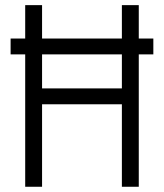

<svg xmlns="http://www.w3.org/2000/svg" viewBox="-20 -713 626 733"><path d="M20.5 -505.4H76.2V0H140.6V-314.9H445.3V0H509.8V-505.4H565.4V-565.9H509.8V-693.4H445.3V-565.9H140.6V-693.4H76.2V-565.9H20.5ZM140.6 -375.5V-505.4H445.3V-375.5Z"/></svg>

Font: Cascadia Code Light
Style: Regular
Weight: 300
Monospace: yes
Designer: Aaron Bell
Foundry: Saja Typeworks
Version: Version 2404.023